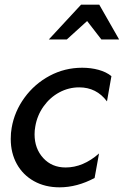

<svg xmlns="http://www.w3.org/2000/svg" viewBox="-20 -792 530 822"><path d="M332 -502Q257 -502 192.5 -467.5Q128 -433 85 -374Q42 -315 30 -245Q26 -224 26 -197Q26 -137 52 -90Q78 -43 125.5 -16.5Q173 10 235 10Q310 10 385 -30L404 -135Q336 -75 261 -75Q202 -75 165 -115.5Q128 -156 128 -217Q128 -234 131 -250Q139 -298 166.5 -336.5Q194 -375 234 -396.5Q274 -418 319 -418Q393 -418 438 -358L457 -466Q435 -484 402 -493Q369 -502 332 -502ZM405 -772H327L189 -623H266L353 -702L414 -623H490Z"/></svg>

Font: Geom
Style: Italic
Weight: 400
Italic angle: -10°
Version: Version 1.102